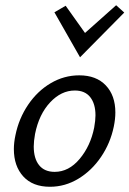

<svg xmlns="http://www.w3.org/2000/svg" viewBox="-20 -709 495 734"><path d="M33 -139Q33 -164 39 -192Q52 -256 87.5 -308.5Q123 -361 174 -391Q225 -421 283 -421Q348 -421 384.5 -382.5Q421 -344 421 -279Q421 -254 415 -225Q402 -162 366.5 -109.5Q331 -57 280 -26Q229 5 171 5Q105 5 69 -34.5Q33 -74 33 -139ZM340 -221Q345 -249 345 -268Q345 -312 325 -337.5Q305 -363 266 -363Q214 -363 171.5 -317.5Q129 -272 114 -197Q109 -169 109 -149Q109 -103 129.5 -77.5Q150 -52 189 -52Q243 -52 284.5 -101.5Q326 -151 340 -221ZM188 -662 231 -687 305 -583 424 -689 455 -661 286 -490Z"/></svg>

Font: Ysabeau Medium
Style: Italic
Weight: 500
Italic angle: -12°
Designer: Christian Thalmann (Catharsis Fonts)
Version: Version 0.003